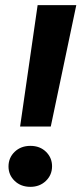

<svg xmlns="http://www.w3.org/2000/svg" viewBox="-20 -720 316 745"><path d="M58 -229 126 -700H276L177 -229ZM98 5Q61 5 37 -18Q13 -41 13 -74Q13 -108 37 -131Q61 -154 98 -154Q135 -154 158.5 -131Q182 -108 182 -75Q182 -41 158 -18Q134 5 98 5Z"/></svg>

Font: DM Sans 36pt ExtraBold
Style: Italic
Weight: 800
Italic angle: -10°
Designer: Colophon Foundry, Jonny Pinhorn
Foundry: Colophon Foundry
Version: Version 4.004;gftools[0.9.30]